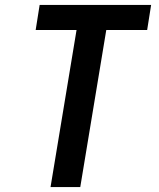

<svg xmlns="http://www.w3.org/2000/svg" viewBox="-20 -755 640 775"><path d="M184 0 289 -634H124L140 -735H590L574 -634H409L304 0Z"/></svg>

Font: Iosevka Aile Oblique
Style: Bold
Weight: 700
Italic angle: -9°
Designer: Belleve Invis
Foundry: Belleve Invis
Version: Version 31.1.0; ttfautohint (v1.8.4)